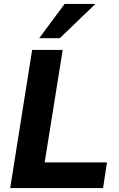

<svg xmlns="http://www.w3.org/2000/svg" viewBox="-20 -960 609 980"><path d="M32 0 144 -705H300L208 -131H526L506 0ZM180 -765 310 -940H467L285 -765Z"/></svg>

Font: Mulish ExtraBold
Style: Italic
Weight: 800
Italic angle: -9°
Designer: Vernon Adams
Foundry: Vernon Adams
Version: Version 3.603; ttfautohint (v1.8.3)